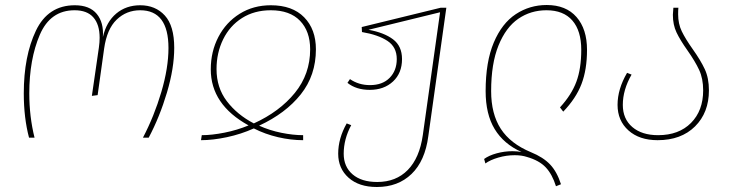

<svg xmlns="http://www.w3.org/2000/svg" viewBox="-20 -550 2937 767"><path d="M75 -177Q75 -326 123.5 -427.5Q172 -529 279 -529Q338 -529 366.5 -494.5Q395 -460 391 -402Q405 -463 444.5 -496Q484 -529 540 -529Q601 -529 638.5 -488Q676 -447 676 -359Q676 -278 647 -180.5Q618 -83 574 0H551Q596 -86 624.5 -182.5Q653 -279 653 -358Q653 -509 540 -509Q485 -509 446 -471.5Q407 -434 396 -356L370 -170L347 -167L375 -360Q378 -381 378 -399Q378 -452 353 -480.5Q328 -509 278 -509Q181 -509 139 -411Q97 -313 97 -177Q97 -84 118 0H96Q75 -79 75 -177Z M1242 -353Q1242 -249 1181.5 -173Q1121 -97 1015 -48Q1057 -29 1104 -19.5Q1151 -10 1191 -10V10Q1142 10 1090.5 -2Q1039 -14 994 -37Q943 -14 886.5 -2Q830 10 783 10L786 -10Q826 -10 876.5 -20Q927 -30 973 -49Q822 -132 822 -273Q822 -344 852.5 -402.5Q883 -461 937.5 -495Q992 -529 1062 -529Q1148 -529 1195 -481Q1242 -433 1242 -353ZM994 -57Q1097 -104 1158 -179Q1219 -254 1219 -353Q1219 -425 1178.5 -467Q1138 -509 1062 -509Q996 -509 947 -478Q898 -447 871.5 -393Q845 -339 845 -274Q845 -200 886 -146Q927 -92 994 -57Z M1763 -519 1691 -6Q1678 93 1624 145Q1570 197 1486 197H1485Q1414 197 1372.5 160Q1331 123 1331 64Q1331 3 1365 -57L1383 -50Q1353 6 1353 64Q1353 116 1388.5 146.5Q1424 177 1487 177Q1562 177 1609 129Q1656 81 1669 -10L1738 -501L1452 -431Q1514 -420 1550 -393Q1586 -366 1586 -314Q1586 -258 1550 -224.5Q1514 -191 1457 -191Q1403 -191 1368 -219L1378 -234Q1413 -210 1458 -210Q1508 -210 1536.5 -239Q1565 -268 1565 -314Q1565 -362 1528 -386.5Q1491 -411 1426 -422L1425 -442L1740 -519Z M2085 77Q2064 70 2036 70Q2003 70 1970.5 79.5Q1938 89 1919 103L1914 85Q1933 71 1964 62.5Q1995 54 2027 54Q2045 54 2063 57Q1992 25 1956 -34.5Q1920 -94 1920 -186Q1920 -303 1952.5 -380Q1985 -457 2040.5 -493.5Q2096 -530 2164 -530Q2241 -530 2283 -482Q2325 -434 2325 -351Q2325 -272 2303 -214.5Q2281 -157 2230 -104L2217 -121Q2263 -171 2282.5 -223.5Q2302 -276 2302 -351Q2302 -427 2266.5 -468Q2231 -509 2163 -509Q2100 -509 2050.5 -475Q2001 -441 1971.5 -368.5Q1942 -296 1942 -186Q1942 -95 1980.5 -35.5Q2019 24 2101 58Q2150 78 2177.5 107Q2205 136 2221 186L2201 194Q2186 146 2160 118.5Q2134 91 2085 77Z M2747 -354Q2779 -309 2795.5 -273.5Q2812 -238 2812 -189Q2812 -100 2756.5 -45Q2701 10 2607 10Q2534 10 2490.5 -29Q2447 -68 2447 -131Q2447 -194 2485 -259L2503 -252Q2468 -191 2468 -131Q2468 -75 2506 -42.5Q2544 -10 2609 -10Q2692 -10 2740.5 -59Q2789 -108 2789 -189Q2789 -236 2773 -270.5Q2757 -305 2726 -349Q2697 -390 2682.5 -420.5Q2668 -451 2668 -491Q2668 -499 2670 -519H2690Q2689 -510 2689 -493Q2689 -455 2703.5 -425Q2718 -395 2747 -354Z"/></svg>

Font: FiraGO Thin
Style: Italic
Weight: 100
Italic angle: -8°
Designer: bBox Type GmbH
Foundry: bBox Type GmbH
Version: Version 1.001